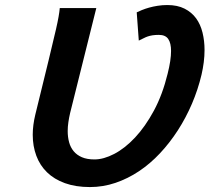

<svg xmlns="http://www.w3.org/2000/svg" viewBox="-20 -738 840 770"><path d="M528.3 -688.5Q537.1 -692.9 549.8 -698Q562.5 -703.1 578.1 -707.5Q593.8 -711.9 612.3 -714.8Q630.9 -717.8 650.9 -717.8Q691.4 -717.8 720 -703.4Q748.5 -689 766.4 -664.6Q784.2 -640.1 792.2 -607.2Q800.3 -574.2 800.3 -537.6Q800.3 -513.2 797.1 -488Q793.9 -462.9 788.1 -438Q773.9 -378.4 749.8 -322Q725.6 -265.6 693.4 -215.6Q661.1 -165.5 621.8 -123.5Q582.5 -81.5 537.6 -51.5Q492.7 -21.5 442.9 -4.6Q393.1 12.2 340.8 12.2Q283.7 12.2 240.5 -3.4Q197.3 -19 168.7 -46.9Q140.1 -74.7 125.7 -113.3Q111.3 -151.9 111.3 -197.3Q111.3 -235.8 121.6 -278.3L174.8 -495.6Q192.4 -567.4 204.8 -621.8Q217.3 -676.3 219.7 -705.6H366.2L261.2 -284.7Q256.8 -266.1 254.2 -247.8Q251.5 -229.5 251.5 -212.4Q251.5 -188.5 257.1 -167.7Q262.7 -147 275.4 -131.6Q288.1 -116.2 308.6 -107.4Q329.1 -98.6 358.9 -98.6Q395.5 -98.6 438.2 -120.8Q481 -143.1 521.7 -186.5Q562.5 -230 597.2 -294.2Q631.8 -358.4 652.3 -442.4Q659.2 -469.7 662.6 -492.4Q666 -515.1 666 -533.7Q666 -564.9 654.8 -581.5Q643.6 -598.1 617.2 -598.1Q602.1 -598.1 591.6 -596.4Q581.1 -594.7 572.5 -591.8Q564 -588.9 555.7 -584.5Q547.4 -580.1 536.6 -575.2Z"/></svg>

Font: Andika New Basic
Style: Bold Italic
Weight: 700
Italic angle: -14°
Designer: Victor Gaultney, Annie Olsen, Pablo Ugerman
Foundry: SIL International
Version: Version 5.500